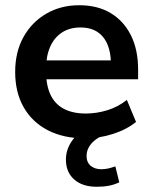

<svg xmlns="http://www.w3.org/2000/svg" viewBox="-20 -519 582 734"><path d="M306 10Q223 10 163 -21Q103 -52 70.5 -109Q38 -166 38 -244Q38 -320 69.5 -377Q101 -434 156.5 -466.5Q212 -499 283 -499Q353 -499 403 -469Q453 -439 480.5 -384Q508 -329 508 -253V-216H139V-288H420L404 -273Q404 -341 374 -377.5Q344 -414 288 -414Q246 -414 216.5 -394.5Q187 -375 171.5 -339.5Q156 -304 156 -255V-248Q156 -193 173 -157Q190 -121 224 -103Q258 -85 308 -85Q349 -85 390 -97.5Q431 -110 465 -137L500 -53Q465 -24 412 -7Q359 10 306 10ZM350 195Q295 195 263.5 167Q232 139 232 91Q232 49 260 13Q288 -23 334 -42L371 0Q355 7 341 18.5Q327 30 319 45Q311 60 311 77Q311 102 327 115Q343 128 367 128Q381 128 394 125Q407 122 421 117L436 178Q417 187 396.5 191Q376 195 350 195Z"/></svg>

Font: NunitoSans3
Style: Bold
Weight: 700
Designer: Vernon Adams
Foundry: Vernon Adams
Version: Version 3.101;gftools[0.9.27]